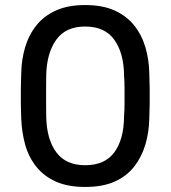

<svg xmlns="http://www.w3.org/2000/svg" viewBox="-20 -730 675 760"><path d="M317 10Q248 10 200.5 -11.5Q153 -33 123 -71Q93 -109 79.5 -158Q66 -207 64 -262Q63 -289 62.5 -319Q62 -349 62.5 -380Q63 -411 64 -439Q65 -494 79.5 -543Q94 -592 124 -629.5Q154 -667 201.5 -688.5Q249 -710 317 -710Q386 -710 433.5 -688.5Q481 -667 511 -629.5Q541 -592 555.5 -543Q570 -494 571 -439Q572 -411 572.5 -380Q573 -349 572.5 -319Q572 -289 571 -262Q570 -207 555.5 -158Q541 -109 511.5 -71Q482 -33 434.5 -11.5Q387 10 317 10ZM317 -76Q395 -76 432.5 -127Q470 -178 471 -267Q473 -296 473 -323.5Q473 -351 473 -378.5Q473 -406 471 -433Q470 -520 432.5 -572.5Q395 -625 317 -625Q240 -625 202.5 -572.5Q165 -520 163 -433Q163 -406 162.5 -378.5Q162 -351 162.5 -323.5Q163 -296 163 -267Q165 -178 203 -127Q241 -76 317 -76Z"/></svg>

Font: Rubik Light
Style: Regular
Weight: 400
Version: Version 2.101